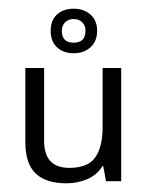

<svg xmlns="http://www.w3.org/2000/svg" viewBox="-20 -419 342 444"><path d="M260.3 -261.7V0H225.1L218.8 -34.7H216.8Q204.1 -14.2 181.6 -4.6Q159.2 4.9 133.8 4.9Q86.4 4.9 62.5 -17.8Q38.6 -40.5 38.6 -90.3V-261.7H82V-93.3Q82 -30.8 140.1 -30.8Q183.6 -30.8 200.4 -55.2Q217.3 -79.6 217.3 -125.5V-261.7ZM150.4 -295.9Q126.5 -295.9 111.8 -309.6Q97.2 -323.2 97.2 -347.7Q97.2 -372.1 111.8 -385.5Q126.5 -398.9 150.4 -398.9Q173.3 -398.9 189 -385.5Q204.6 -372.1 204.6 -348.1Q204.6 -323.2 189.2 -309.6Q173.8 -295.9 150.4 -295.9ZM150.4 -320.3Q177.7 -320.3 177.7 -347.7Q177.7 -360.4 169.9 -367.7Q162.1 -375 150.4 -375Q138.7 -375 130.9 -367.7Q123 -360.4 123 -347.7Q123 -320.3 150.4 -320.3Z"/></svg>

Font: NotoSansOldHungarianUI
Style: Regular
Weight: 400
Designer: Monotype Design Team
Foundry: Monotype Imaging Inc.
Version: Version 1001.000; ttfautohint (v1.8.4.7-5d5b)